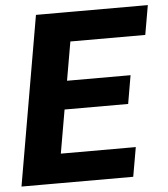

<svg xmlns="http://www.w3.org/2000/svg" viewBox="-52 -757 702 804"><g transform="rotate(-5 299.5 -355.5)"><path d="M497.1 -123 475.6 0H107.4L128.9 -123ZM284.2 -710.9 160.6 0H5.9L128.9 -710.9ZM501.5 -424.8 481 -305.7H160.2L181.2 -424.8ZM599.1 -710.9 577.6 -587.4H209L231 -710.9Z"/></g></svg>

Font: Roboto ExtraBold
Style: Italic
Weight: 800
Designer: Christian Robertson
Foundry: Google
Version: Version 3.009; 2024